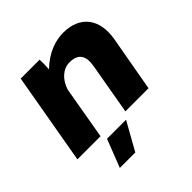

<svg xmlns="http://www.w3.org/2000/svg" viewBox="-190 -683 1027 1027"><g transform="rotate(-45 323.0 -170.0)"><path d="M13 0H188L240 -300C257 -356 299 -397 350 -397C424 -397 437 -350 427 -292L376 0H551L607 -314C631 -450 563 -533 438 -533C377 -533 308 -508 246 -448C248 -474 248 -499 247 -520H104ZM141 193H258L347 34H203Z"/></g></svg>

Font: Fixel Display ExtraBold
Style: Italic
Weight: 800
Italic angle: -10°
Designer: AlfaBravo + MacPaw
Foundry: Kyrylo Tkachov, Marchela Mozhyna, Serhii Makarenko, Maria Weinstein, Zakhar Kryvoshyya
Version: Version 1.210;Glyphs 3.2 (3217)